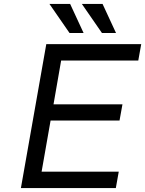

<svg xmlns="http://www.w3.org/2000/svg" viewBox="-20 -963 743 983"><path d="M336 -794 233 -943H339L408 -794ZM502 -794 399 -943H505L574 -794ZM87 0 217 -737H703L688 -653H293L254 -429H607L592 -346H239L193 -84H588L573 0Z"/></svg>

Font: Tomorrow
Style: Italic
Weight: 400
Italic angle: -10°
Designer: Tony de Marco, Monica Rizzolli
Foundry: Just in Type
Version: Version 2.002